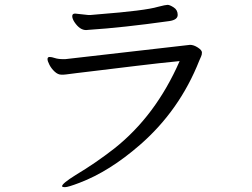

<svg xmlns="http://www.w3.org/2000/svg" viewBox="-20 -729 1040 792"><path d="M249 -485 764 -544Q779 -544 796 -533Q813 -522 813 -512.5Q813 -503 809.5 -496Q806 -489 802 -479Q721 -274 558 -132Q432 -22 308 25Q261 43 248.5 43Q236 43 236 39Q236 28 292 -7Q374 -56 451 -116Q622 -251 721 -477Q638 -469 540 -457Q442 -445 387.5 -438.5Q333 -432 296 -427.5Q259 -423 253 -422Q247 -421 242 -421H233Q219 -421 205.5 -433.5Q192 -446 184 -461.5Q176 -477 176 -485Q176 -493 183 -494H185Q193 -494 206.5 -489.5Q220 -485 242 -485ZM290 -673 345 -667H352Q360 -668 386 -670Q579 -685 632 -701Q663 -709 671.5 -709Q680 -709 696.5 -698.5Q713 -688 713 -667.5Q713 -647 678 -642Q486 -615 347 -606L335 -605Q309 -605 287 -638Q278 -652 278 -662.5Q278 -673 290 -673Z"/></svg>

Font: ToneOZ-Pinyin-WenKai-Regular
Style: Regular
Weight: 400
Designer: Fontworks Inc.
Foundry: ToneOZ
Version: Version 0.240331